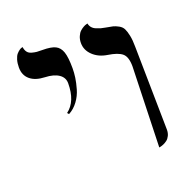

<svg xmlns="http://www.w3.org/2000/svg" viewBox="-106 -661 757 769"><g transform="rotate(-20 272.5 -276.5)"><path d="M445.8 5.9 456.1 -335.9Q456.1 -376.5 438.5 -391.6Q420.9 -406.7 377.9 -413.1Q340.8 -418.9 317.4 -441.4Q293.9 -463.9 293.9 -494.1Q293.9 -509.8 299.3 -522.2Q304.7 -534.7 312 -541.3Q319.3 -547.9 326.9 -552.2Q334.5 -556.6 339.8 -557.6L345.2 -559.1Q347.2 -548.8 353.5 -541.3Q359.9 -533.7 370.8 -529.3Q381.8 -524.9 388.7 -522.9Q395.5 -521 407.2 -519Q427.7 -515.6 437.7 -513.2Q447.8 -510.7 460.7 -503.7Q473.6 -496.6 479.2 -485.4Q484.9 -474.1 489 -454.3Q493.2 -434.6 493.2 -405.8Q493.7 -376 496.1 -228Q498.5 -80.1 499 -50.8Q499 -36.6 493.7 -25.6Q488.3 -14.6 480.5 -8.8Q472.7 -2.9 464.6 0.5Q456.5 3.9 451.2 4.9ZM151.9 -243.2 146 -250Q190.9 -283.2 190.9 -360.8Q190.9 -385.3 169.9 -399.4Q148.9 -413.6 111.8 -415Q71.3 -416.5 49.1 -435.3Q26.9 -454.1 26.9 -486.8Q26.9 -505.4 31.2 -519.8Q35.6 -534.2 41.7 -541.3Q47.9 -548.3 54 -552.7Q60.1 -557.1 64.5 -558.1L68.8 -559.1Q70.8 -545.4 77.1 -537.1Q83.5 -528.8 95.5 -525.6Q107.4 -522.5 116 -521.7Q124.5 -521 140.1 -521Q176.3 -521 194.3 -512.2Q212.4 -503.4 220.2 -480.5Q228 -457.5 228 -411.1Q228 -392.1 225.1 -371.6Q222.2 -351.1 214.8 -325.4Q207.5 -299.8 191.2 -277.6Q174.8 -255.4 151.9 -243.2Z"/></g></svg>

Font: Common Serif
Style: Regular
Weight: 400
Designer: Philipp H. Poll, Khaled Hosny
Foundry: Stefan Peev, Context Ltd.
Version: Version 1.026